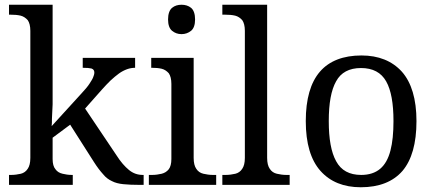

<svg xmlns="http://www.w3.org/2000/svg" viewBox="-20 -780 1832 810"><path d="M287 0H18V-42H26C41 -42 55 -44 68 -47C80 -50 90 -57 97 -68C104 -78 108 -93 108 -114V-650C108 -670 104 -685 97 -695C89 -704 79 -711 67 -714C54 -717 41 -718 26 -718H18V-760H202V-374C202 -365 202 -354 202 -340C201 -326 201 -312 200 -298C199 -284 199 -272 199 -263C198 -253 198 -248 198 -248L323 -385C338 -401 349 -414 357 -426C364 -437 370 -446 373 -454C376 -461 378 -468 378 -474C378 -483 374 -488 366 -491C358 -493 346 -494 329 -494V-536H550V-494C539 -494 527 -492 516 -488C505 -484 493 -478 482 -470C471 -462 459 -452 447 -441C435 -429 422 -416 409 -401L339 -322L472 -124C489 -97 507 -77 524 -63C541 -49 560 -42 583 -42H586V0H572C543 0 519 -1 500 -3C481 -5 465 -9 452 -16C439 -22 426 -31 415 -45C403 -58 390 -75 376 -97L276 -254L202 -199V-109C202 -90 206 -75 214 -66C221 -56 231 -50 244 -47C256 -44 269 -42 284 -42H287V0Z M892 0H608V-42H621C636 -42 649 -44 662 -47C674 -50 684 -56 692 -66C699 -75 703 -90 703 -109V-426C703 -446 699 -461 692 -471C684 -480 674 -487 662 -490C649 -493 636 -494 621 -494H618V-536H797V-114C797 -93 801 -78 808 -68C815 -57 825 -50 838 -47C851 -44 864 -42 879 -42H892V0ZM746 -636C730 -636 717 -641 706 -650C695 -659 689 -675 689 -698C689 -721 695 -738 706 -747C717 -756 730 -760 746 -760C761 -760 775 -756 786 -747C797 -738 803 -721 803 -698C803 -675 797 -659 786 -650C775 -641 761 -636 746 -636Z M1202 0H918V-42H931C946 -42 960 -44 973 -47C985 -50 995 -57 1002 -68C1009 -78 1013 -93 1013 -114V-650C1013 -670 1009 -685 1002 -695C994 -704 984 -711 972 -714C959 -717 946 -718 931 -718H918V-760H1107V-114C1107 -93 1111 -78 1118 -68C1125 -57 1135 -50 1148 -47C1161 -44 1174 -42 1189 -42H1202V0Z M1502 10C1430 10 1373 -13 1332 -59C1291 -105 1270 -175 1270 -269C1270 -362 1290 -432 1330 -478C1369 -523 1428 -546 1505 -546C1577 -546 1634 -523 1675 -478C1716 -432 1737 -362 1737 -269C1737 -175 1717 -105 1678 -59C1638 -13 1579 10 1502 10ZM1504 -42C1537 -42 1564 -51 1584 -68C1604 -85 1618 -110 1627 -144C1636 -178 1640 -220 1640 -269C1640 -344 1630 -400 1609 -437C1588 -474 1553 -493 1503 -493C1453 -493 1418 -474 1398 -437C1377 -400 1367 -344 1367 -269C1367 -194 1377 -138 1398 -100C1419 -61 1454 -42 1504 -42Z"/></svg>

Font: NameLogos Serif
Style: Regular
Weight: 500
Version: Version 0.1